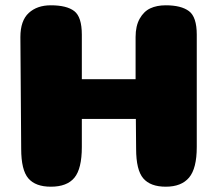

<svg xmlns="http://www.w3.org/2000/svg" viewBox="-20 -705 820 725"><path d="M723 -150Q723 -69 694 -34.5Q665 0 606 0Q548 0 521 -31.5Q494 -63 494 -143L493 -256H289V-150Q289 -68 261 -34Q233 0 172 0Q114 0 87 -31.5Q60 -63 60 -143L57 -565Q57 -627 88.5 -656Q120 -685 172 -685Q232 -685 260.5 -663Q289 -641 289 -574V-406H492V-565Q492 -607 507.5 -634.5Q523 -662 547.5 -673.5Q572 -685 606 -685Q664 -685 693.5 -663Q723 -641 723 -574Z"/></svg>

Font: Coiny
Style: Regular
Weight: 400
Version: Version 001.001